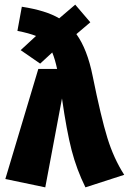

<svg xmlns="http://www.w3.org/2000/svg" viewBox="-20 -789 555 827"><path d="M515 -36 348 18Q310 -59 288.5 -142Q267 -225 247 -365L175 18L3 -18L145 -492H226Q217 -534 205 -563L153 -515L69 -573L135 -634Q106 -646 55 -656L74 -760Q178 -744 235 -710L304 -769L369 -693L309 -642Q356 -577 379 -462Q415 -284 442.5 -195Q470 -106 515 -36Z"/></svg>

Font: Fira Sans Condensed ExtraBold
Style: Regular
Weight: 800
Width: 3
Designer: Carrois Corporate & Edenspiekermann AG
Foundry: Carrois Corporate GbR & Edenspiekermann AG
Version: Version 4.203